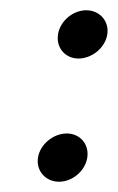

<svg xmlns="http://www.w3.org/2000/svg" viewBox="-20 -348 230 374"><path d="M54 -41C50 -15 69 6 95 6C121 6 146 -15 150 -41C154 -67 136 -88 110 -88C84 -88 58 -67 54 -41ZM93 -281C89 -255 107 -234 133 -234C159 -234 185 -255 189 -281C193 -307 174 -328 148 -328C122 -328 97 -307 93 -281Z"/></svg>

Font: Charger Sport
Style: LitExtObl
Weight: 300
Designer: Jasper
Foundry: Cannot Into Space Fonts
Version: Version 1.1